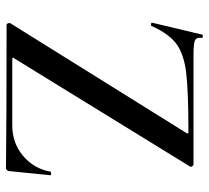

<svg xmlns="http://www.w3.org/2000/svg" viewBox="-48 -648 698 642"><g transform="rotate(90 301.0 -327.0)"><path d="M424 -600Q427 -605 426.5 -606.5Q426 -608 419 -608Q285 -608 223 -600.5Q161 -593 127 -568Q93 -543 67 -485Q66 -482 60.5 -483Q55 -484 56 -487L96 -655Q96 -656 100 -656Q103 -656 105.5 -655Q108 -654 107 -653Q105 -641 109 -635Q113 -629 125.5 -627Q138 -625 165 -625H529Q534 -625 536.5 -620Q539 -615 536 -612L176 -27Q172 -22 173 -20.5Q174 -19 180 -19H399Q458 -19 501 -55Q544 -91 554 -147Q555 -149 560.5 -149Q566 -149 566 -147L552 -8Q552 -5 549 -1.5Q546 2 542 2Q394 0 64 0Q60 0 58 -4.5Q56 -9 58 -13Z"/></g></svg>

Font: Cormorant Garamond SemiBold
Style: Regular
Weight: 600
Designer: Christian Thalmann (Catharsis Fonts)
Version: Version 3.000